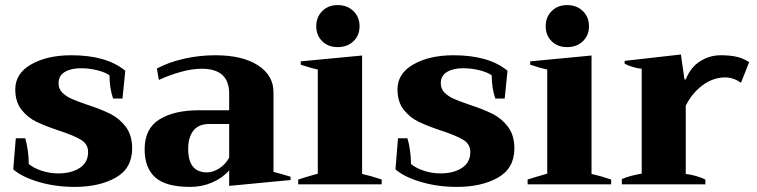

<svg xmlns="http://www.w3.org/2000/svg" viewBox="-20 -724 2974 754"><path d="M32 -59 42 -181H79Q85 -162 89 -134Q93 -106 93 -80Q112 -64 143.5 -53.5Q175 -43 209 -43Q260 -43 293 -64.5Q326 -86 326 -127Q326 -158 298 -175Q270 -192 212 -211Q158 -229 123.5 -245.5Q89 -262 64.5 -293Q40 -324 40 -373Q40 -436 103 -471.5Q166 -507 260 -507Q399 -507 472 -446L461 -337H424Q410 -379 410 -428Q394 -440 362.5 -448Q331 -456 297 -456Q259 -456 234.5 -441.5Q210 -427 210 -397Q210 -375 224.5 -360.5Q239 -346 260 -336.5Q281 -327 322 -313Q377 -295 413 -277Q449 -259 474 -226Q499 -193 499 -141Q499 -63 434.5 -26.5Q370 10 273 10Q198 10 132 -9.5Q66 -29 32 -59Z M548 -138Q548 -219 606 -255Q664 -291 761 -291H880V-356Q880 -454 773 -454Q733 -454 687.5 -441Q642 -428 604 -410L596 -455Q643 -480 703 -493.5Q763 -507 826 -507Q932 -507 993 -467.5Q1054 -428 1054 -362V-49Q1082 -42 1121 -30V-17L880 6V-55Q854 -25 813.5 -7.5Q773 10 727 10Q632 10 590 -27Q548 -64 548 -138ZM880 -105V-237H801Q760 -237 739.5 -211Q719 -185 719 -139Q719 -47 793 -47Q817 -47 841.5 -63Q866 -79 880 -105Z M1222 -621Q1222 -657 1245.5 -680.5Q1269 -704 1306 -704Q1344 -704 1368 -680.5Q1392 -657 1392 -621Q1392 -585 1368 -562Q1344 -539 1306 -539Q1269 -539 1245.5 -562Q1222 -585 1222 -621ZM1151 -19Q1168 -25 1228 -42V-451Q1199 -457 1161 -470V-483L1402 -506V-41Q1438 -33 1479 -19V0H1151Z M1533 -59 1543 -181H1580Q1586 -162 1590 -134Q1594 -106 1594 -80Q1613 -64 1644.5 -53.5Q1676 -43 1710 -43Q1761 -43 1794 -64.5Q1827 -86 1827 -127Q1827 -158 1799 -175Q1771 -192 1713 -211Q1659 -229 1624.5 -245.5Q1590 -262 1565.5 -293Q1541 -324 1541 -373Q1541 -436 1604 -471.5Q1667 -507 1761 -507Q1900 -507 1973 -446L1962 -337H1925Q1911 -379 1911 -428Q1895 -440 1863.5 -448Q1832 -456 1798 -456Q1760 -456 1735.5 -441.5Q1711 -427 1711 -397Q1711 -375 1725.5 -360.5Q1740 -346 1761 -336.5Q1782 -327 1823 -313Q1878 -295 1914 -277Q1950 -259 1975 -226Q2000 -193 2000 -141Q2000 -63 1935.5 -26.5Q1871 10 1774 10Q1699 10 1633 -9.5Q1567 -29 1533 -59Z M2123 -621Q2123 -657 2146.5 -680.5Q2170 -704 2207 -704Q2245 -704 2269 -680.5Q2293 -657 2293 -621Q2293 -585 2269 -562Q2245 -539 2207 -539Q2170 -539 2146.5 -562Q2123 -585 2123 -621ZM2052 -19Q2069 -25 2129 -42V-451Q2100 -457 2062 -470V-483L2303 -506V-41Q2339 -33 2380 -19V0H2052Z M2422 -21Q2456 -35 2500 -42V-454Q2485 -455 2465 -461Q2445 -467 2433 -474V-485L2654 -510L2668 -412H2673Q2692 -460 2729.5 -483.5Q2767 -507 2810 -507Q2845 -507 2871 -501.5Q2897 -496 2922 -480L2890 -399Q2860 -420 2828 -420Q2781 -420 2739.5 -389.5Q2698 -359 2673 -309V-41Q2714 -36 2750 -19V0H2422Z"/></svg>

Font: Trirong ExtraBold
Style: Regular
Weight: 800
Designer: Katatrad Team
Foundry: CadsonDemak
Version: Version 1.001